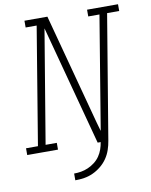

<svg xmlns="http://www.w3.org/2000/svg" viewBox="-113 -807 836 1063"><g transform="rotate(-10 305.0 -275.5)"><path d="M223 184V146Q243 146 263 142.5Q283 139 302.5 130.5Q322 122 339.5 108.5Q357 95 369 77.5Q381 60 388 40Q395 20 398 0H381L201 -674L95 -38H158V0H-15V-38H52L161 -697H99V-735H228L395 -110L409 -61L514 -697H451V-735H625V-697H557L441 0Q437 25 428.5 50Q420 75 405 97Q390 119 368.5 136.5Q347 154 323 165Q299 176 273.5 180Q248 184 223 184Z"/></g></svg>

Font: Iosevka Slab XLtEx
Style: Italic
Weight: 200
Width: 7
Italic angle: -9°
Monospace: yes
Designer: Belleve Invis
Foundry: Belleve Invis
Version: Version 11.1.0; ttfautohint (v1.8.3)